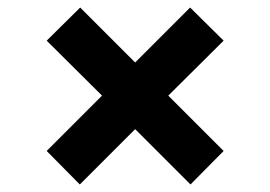

<svg xmlns="http://www.w3.org/2000/svg" viewBox="-20 -490 718 510"><path d="M192 0 339 -147 486 0 574 -89 427 -236 574 -382 485 -470 339 -324 193 -470 104 -382 251 -236 104 -89Z"/></svg>

Font: Mluvka ExtraBold
Style: Regular
Weight: 800
Designer: Modified by Jiří Krblich, Original typeface by Gumpita Rahayu
Foundry: Gumpita Rahayu & Jiří Krblich
Version: Version 2.000;Glyphs 3.1.1 (3134)